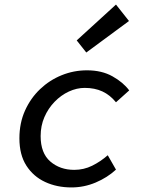

<svg xmlns="http://www.w3.org/2000/svg" viewBox="-20 -809 640 841"><path d="M293 12Q229 12 177.5 -12Q126 -36 95.5 -83.5Q65 -131 65 -203Q65 -270 89.5 -324.5Q114 -379 155.5 -418.5Q197 -458 250 -479.5Q303 -501 361 -501Q426 -501 473 -474.5Q520 -448 546 -413L488 -361Q462 -393 428.5 -408.5Q395 -424 351 -424Q316 -424 281.5 -408Q247 -392 219 -363Q191 -334 174.5 -296Q158 -258 158 -213Q158 -138 200.5 -101.5Q243 -65 305 -65Q347 -65 383.5 -83Q420 -101 452 -129L488 -66Q450 -31 399 -9.5Q348 12 293 12ZM358 -579 316 -632 488 -789 545 -717Z"/></svg>

Font: Source Code Pro ExtraLight Medium
Style: Italic
Weight: 500
Italic angle: -11°
Monospace: yes
Version: Version 1.016;hotconv 1.0.116;makeotfexe 2.5.65601